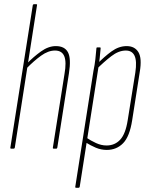

<svg xmlns="http://www.w3.org/2000/svg" viewBox="-20 -703 700 908"><path d="M33 0Q28 0 29 -5L135 -678Q136 -683 141 -683H151Q153 -683 154.5 -682.5Q156 -682 155 -678L50 -5Q49 0 44 0ZM234 0Q229 0 230 -5L285 -353Q295 -410 284 -437Q273 -464 240 -464Q208 -464 174 -439.5Q140 -415 104 -378L107 -402Q138 -434 173.5 -459.5Q209 -485 244 -485Q286 -485 301.5 -455.5Q317 -426 306 -356L251 -5Q250 0 246 0Z M485 6Q458 6 433 -4.5Q408 -15 383 -31L387 -53Q409 -38 434 -26.5Q459 -15 484 -15Q523 -15 548.5 -42.5Q574 -70 584 -135L620 -360Q628 -414 616.5 -439Q605 -464 575 -464Q541 -464 506 -437Q471 -410 434 -373L437 -398Q473 -435 507.5 -460Q542 -485 579 -485Q617 -485 634.5 -456.5Q652 -428 641 -363L605 -134Q593 -57 562 -25.5Q531 6 485 6ZM340 185Q335 185 336 180L422 -368Q428 -396 431 -423.5Q434 -451 436 -475Q436 -479 440 -479H453Q456 -479 456 -475Q454 -452 451.5 -428.5Q449 -405 446 -390V-388L357 180Q356 185 351 185Z"/></svg>

Font: Sofia Sans Extra Condensed Thin
Style: Italic
Weight: 250
Italic angle: -9°
Version: Version 4.100